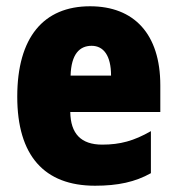

<svg xmlns="http://www.w3.org/2000/svg" viewBox="-20 -582 563 612"><path d="M267 -562C119 -562 35 -463 35 -274C35 -86 121 10 283 10C356 10 411 -2 461 -30V-164C407 -133 363 -121 306 -121C238 -121 205 -156 204 -225H491V-310C491 -474 407 -562 267 -562ZM272 -436C310 -436 334 -405 334 -341H205C207 -410 234 -436 272 -436Z"/></svg>

Font: Noto Sans Khmer Condensed Black
Style: Regular
Weight: 900
Width: 3
Designer: Danh Hong and the Monotype Design Team
Foundry: Monotype Imaging Inc.
Version: Version 2.004